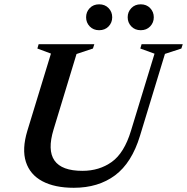

<svg xmlns="http://www.w3.org/2000/svg" viewBox="-20 -880 888 912"><path d="M234.5 -265Q174.5 -68.5 371.5 -68.5Q451.5 -68.5 510.8 -110.8Q570 -153 602 -258.5L714 -625L646.5 -649.5L652.5 -670H848L841.5 -649.5L763.5 -624L645 -235Q606 -106.5 526.5 -47.2Q447 12 330.5 12Q240 12 181.2 -19.2Q122.5 -50.5 103 -111Q83.5 -171.5 110 -259L222 -625.5L157.5 -649.5L163.5 -670H428L421.5 -649.5L343.5 -623.5ZM451 -736.5Q423.5 -736.5 406.2 -754.5Q389 -772.5 389 -798Q389 -823.5 406.2 -841.5Q423.5 -859.5 451 -859.5Q478.5 -859.5 495.8 -841.5Q513 -823.5 513 -798Q513 -772.5 495.8 -754.5Q478.5 -736.5 451 -736.5ZM648.5 -736.5Q621 -736.5 603.8 -754.5Q586.5 -772.5 586.5 -798Q586.5 -823.5 603.8 -841.5Q621 -859.5 648.5 -859.5Q676 -859.5 693.2 -841.5Q710.5 -823.5 710.5 -798Q710.5 -772.5 693.2 -754.5Q676 -736.5 648.5 -736.5Z"/></svg>

Font: Newsreader 16pt SemiBold
Style: Italic
Weight: 600
Italic angle: -17°
Designer: Hugues Gentile
Foundry: Production Type
Version: Version 1.003; ttfautohint (v1.8.3)